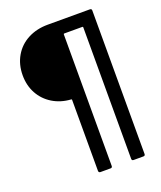

<svg xmlns="http://www.w3.org/2000/svg" viewBox="-161 -802 928 1104"><g transform="rotate(-20 302.5 -250.0)"><path d="M249 189V-246Q249 -250 245 -250Q182 -254 133 -284Q84 -314 57 -363.5Q30 -413 30 -475Q30 -541 60 -592.5Q90 -644 143.5 -672Q197 -700 265 -700H523Q534 -700 534 -689V189Q534 200 523 200H463Q452 200 452 189V-616Q452 -620 448 -620H337Q333 -620 333 -616V189Q333 200 322 200H260Q255 200 252 197Q249 194 249 189Z"/></g></svg>

Font: Barlow GEO Semi Bold
Style: Regular
Weight: 600
Designer: Jeremy Tribby
Foundry: Tribby Type
Version: Version 1.408